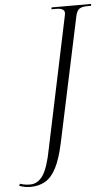

<svg xmlns="http://www.w3.org/2000/svg" viewBox="-193 -754 597 1035"><g transform="rotate(-5 105.0 -237.0)"><path d="M-70 240Q-88 240 -102.5 237Q-117 234 -131 229L-126 218Q-101 227 -71 227Q-30 227 -2 186.5Q26 146 46 40L193 -659Q194 -664 195 -669Q196 -674 196 -678Q196 -704 151 -704H125L127 -714H341L339 -704H319Q291 -704 276.5 -694.5Q262 -685 256 -657L112 20Q94 103 69.5 151Q45 199 10.5 219.5Q-24 240 -70 240Z"/></g></svg>

Font: Noto Serif Display ExtraCondensed Light
Style: Italic
Weight: 300
Width: 2
Italic angle: -12°
Designer: Monotype Design Team
Foundry: Monotype Imaging Inc.
Version: Version 2.009